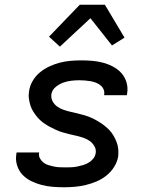

<svg xmlns="http://www.w3.org/2000/svg" viewBox="-20 -783 640 811"><path d="M251 8Q226 8 202 6Q178 4 155 -2Q132 -8 111 -18.5Q90 -29 74.5 -45.5Q59 -62 52 -85Q45 -108 49 -132L50 -139H146L145 -137Q143 -124 149 -113.5Q155 -103 164 -96Q173 -89 184.5 -85.5Q196 -82 208 -79.5Q220 -77 232.5 -76.5Q245 -76 258 -76Q270 -76 282 -76.5Q294 -77 306 -79.5Q318 -82 330 -85.5Q342 -89 353.5 -95.5Q365 -102 373.5 -112.5Q382 -123 384 -135Q387 -151 379 -165Q371 -179 359 -187.5Q347 -196 332.5 -201Q318 -206 302.5 -209.5Q287 -213 272 -216.5Q257 -220 242.5 -224.5Q228 -229 214 -235.5Q200 -242 186.5 -249.5Q173 -257 161 -266Q149 -275 139.5 -286Q130 -297 121.5 -310Q113 -323 108.5 -337.5Q104 -352 102 -367.5Q100 -383 103 -399Q106 -421 118.5 -442Q131 -463 149.5 -478Q168 -493 190 -503Q212 -513 233.5 -518.5Q255 -524 277.5 -526Q300 -528 322 -528Q347 -528 370.5 -526Q394 -524 416 -518Q438 -512 458.5 -501Q479 -490 493.5 -473.5Q508 -457 514.5 -434.5Q521 -412 517 -388L516 -381H420V-384Q422 -395 417.5 -405.5Q413 -416 404 -423Q395 -430 384.5 -434Q374 -438 362.5 -440Q351 -442 339 -443Q327 -444 315 -444Q298 -444 281 -442Q264 -440 247 -434Q230 -428 215 -415.5Q200 -403 197 -385Q195 -369 202 -355.5Q209 -342 221.5 -333Q234 -324 249 -319Q264 -314 279 -310.5Q294 -307 309 -303.5Q324 -300 339 -295.5Q354 -291 368 -284.5Q382 -278 394.5 -270.5Q407 -263 419 -254Q431 -245 441.5 -234Q452 -223 459.5 -210Q467 -197 472.5 -183Q478 -169 479.5 -153Q481 -137 479 -121Q475 -98 461.5 -77Q448 -56 429 -41Q410 -26 387.5 -16.5Q365 -7 342 -1.5Q319 4 296 6Q273 8 251 8ZM233 -586 187 -628 317 -763H423L506 -624L453 -591L362 -706Z"/></svg>

Font: Iosevka Aile Medium Oblique
Style: Regular
Weight: 500
Italic angle: -9°
Designer: Belleve Invis
Foundry: Belleve Invis
Version: Version 31.1.0; ttfautohint (v1.8.4)